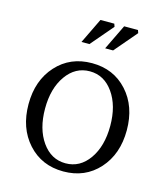

<svg xmlns="http://www.w3.org/2000/svg" viewBox="-110 -810 791 910"><g transform="rotate(15 285.0 -354.5)"><path d="M444.8 -251Q444.8 -350.1 400.1 -413.1Q355.5 -476.1 285.2 -476.1Q214.4 -476.1 169.7 -413.1Q125 -350.1 125 -251Q125 -151.4 169.7 -88.1Q214.4 -24.9 285.2 -24.9Q356 -24.9 400.4 -88.1Q444.8 -151.4 444.8 -251ZM43.9 -251Q43.9 -367.7 111.3 -441.9Q178.7 -516.1 285.2 -516.1Q391.6 -516.1 458.7 -442.1Q525.9 -368.2 525.9 -251Q525.9 -133.8 458.7 -59.3Q391.6 15.1 285.2 15.1Q178.7 15.1 111.3 -59.3Q43.9 -133.8 43.9 -251ZM210 -600.1 270 -724.1H337.9L342.8 -710L249 -600.1ZM326.2 -600.1 386.2 -724.1H454.1L459 -710L365.2 -600.1Z"/></g></svg>

Font: LT Superior Serif
Style: Regular
Weight: 400
Designer: Daniel Lyons
Foundry: LyonsType
Version: Version 2.120;FEAKit 1.0